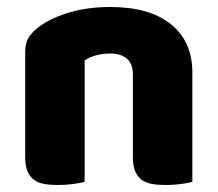

<svg xmlns="http://www.w3.org/2000/svg" viewBox="-20 -521 623 549"><path d="M360 -308Q360 -339 342.5 -353.5Q325 -368 295 -368Q275 -368 255.5 -363Q236 -358 222 -348V-1Q212 2 190.5 5Q169 8 146 8Q124 8 106.5 5Q89 2 77 -7Q65 -16 58.5 -31.5Q52 -47 52 -72V-372Q52 -399 63.5 -416Q75 -433 95 -447Q129 -471 180.5 -486Q232 -501 295 -501Q408 -501 469 -451.5Q530 -402 530 -314V-1Q520 2 498.5 5Q477 8 454 8Q432 8 414.5 5Q397 2 385 -7Q373 -16 366.5 -31.5Q360 -47 360 -72Z"/></svg>

Font: Baloo Bhaijaan
Style: Regular
Weight: 400
Designer: Devika Bhansali and Ek Type
Foundry: Ek Type
Version: Version 1.443;PS 1.000;hotconv 16.6.51;makeotf.lib2.5.65220;